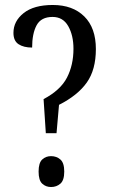

<svg xmlns="http://www.w3.org/2000/svg" viewBox="-20 -744 452 771"><path d="M155 -346Q223 -382 249 -432.5Q275 -483 275 -548Q275 -602 254 -639Q233 -676 191 -676Q145 -676 127 -642.5Q109 -609 109 -553Q75 -553 54.5 -566.5Q34 -580 34 -612Q34 -659 75 -691.5Q116 -724 192 -724Q272 -724 318.5 -678Q365 -632 365 -547Q365 -464 328.5 -412.5Q292 -361 217 -323L207 -209H164ZM185 7Q164 7 149.5 -6.5Q135 -20 135 -55Q135 -90 149.5 -103.5Q164 -117 185 -117Q207 -117 222.5 -103.5Q238 -90 238 -55Q238 -20 222.5 -6.5Q207 7 185 7Z"/></svg>

Font: Noto Serif Lao ExtraCondensed
Style: Regular
Weight: 400
Width: 2
Designer: Monotype Design Team
Foundry: Monotype Imaging Inc.
Version: Version 2.003; ttfautohint (v1.8.4.7-5d5b)